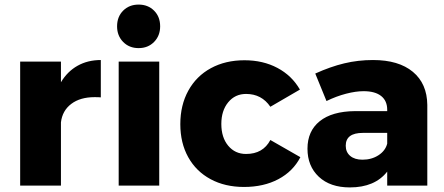

<svg xmlns="http://www.w3.org/2000/svg" viewBox="-20 -810 1937 838"><path d="M420 -548V-385Q411 -386 393 -386Q330 -386 291 -356.5Q252 -327 246 -276V0H68V-541H246V-451Q274 -498 318.5 -523Q363 -548 420 -548Z M498 -541H675V0H498ZM679 -695Q679 -654 652.5 -627Q626 -600 585 -600Q544 -600 517.5 -627Q491 -654 491 -695Q491 -737 517.5 -763.5Q544 -790 585 -790Q626 -790 652.5 -763.5Q679 -737 679 -695Z M1054 -400Q1006 -400 976 -363.5Q946 -327 946 -269Q946 -210 976 -174Q1006 -138 1054 -138Q1128 -138 1160 -199L1291 -124Q1259 -62 1195 -28Q1131 6 1045 6Q962 6 899 -28Q836 -62 801.5 -124Q767 -186 767 -268Q767 -351 802 -414.5Q837 -478 900.5 -512.5Q964 -547 1047 -547Q1128 -547 1191 -513.5Q1254 -480 1289 -419L1160 -344Q1122 -400 1054 -400Z M1845 -352V0H1670V-61Q1616 8 1507 8Q1421 8 1371.5 -38.5Q1322 -85 1322 -161Q1322 -238 1375.5 -281Q1429 -324 1529 -325H1670V-331Q1670 -370 1643.5 -391Q1617 -412 1567 -412Q1533 -412 1490.5 -401Q1448 -390 1405 -369L1356 -489Q1422 -519 1482.5 -533.5Q1543 -548 1608 -548Q1720 -548 1782 -496.5Q1844 -445 1845 -352ZM1670 -183V-230H1564Q1489 -230 1489 -174Q1489 -146 1508.5 -129.5Q1528 -113 1562 -113Q1602 -113 1632 -132.5Q1662 -152 1670 -183Z"/></svg>

Font: Gontserrat
Style: Bold
Weight: 700
Designer: Julieta Ulanovsky
Foundry: Julieta Ulanovsky
Version: Version 6.001